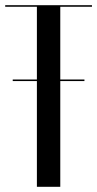

<svg xmlns="http://www.w3.org/2000/svg" viewBox="-22 -719 374 739"><path d="M332 -699H-2V-693H120V-413H27V-407H120V0H210V-407H303V-413H210V-693H332Z"/></svg>

Font: Moniqa SemBd Display
Style: Regular
Weight: 600
Designer: Rajesh Rajput
Foundry: Rajesh Rajput
Version: Version 1.000